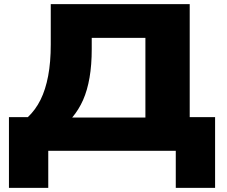

<svg xmlns="http://www.w3.org/2000/svg" viewBox="-20 -725 1089 923"><path d="M23 178V-162H114Q151 -197 175 -245.5Q199 -294 211.5 -360Q224 -426 224 -511V-705H892V-162H1014V178H825V0H212V178ZM327 -160H679V-543H421V-489Q421 -413 410.5 -352Q400 -291 379.5 -244.5Q359 -198 327 -160Z"/></svg>

Font: Nunito Sans 10pt Expanded Black
Style: Regular
Weight: 900
Width: 7
Designer: Vernon Adams
Foundry: Vernon Adams
Version: Version 3.101;gftools[0.9.27]